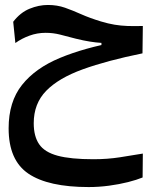

<svg xmlns="http://www.w3.org/2000/svg" viewBox="-20 -446 626 781"><path d="M340.8 314.9Q176.3 314.9 95.7 260.5Q15.1 206.1 15.1 76.2Q15.1 -32.2 69.6 -100.6Q124 -168.9 223.4 -210.2Q322.8 -251.5 457 -275.9L458.5 -247.1L392.6 -254.4V-271.5Q370.1 -272.9 345.2 -276.9Q320.3 -280.8 288.6 -288.6Q252 -298.3 223.9 -305.4Q195.8 -312.5 165.5 -312.5Q131.3 -312.5 99.9 -301Q68.4 -289.6 42.5 -271L33.7 -357.4Q62.5 -395 100.1 -410.4Q137.7 -425.8 174.8 -425.8Q212.4 -425.8 244.4 -414.6Q276.4 -403.3 310.8 -387.9Q345.2 -372.6 390.1 -358.9Q420.9 -349.6 446.3 -345.5Q471.7 -341.3 498.8 -340.3Q525.9 -339.4 561 -340.3L559.6 -229Q415.5 -199.7 316.9 -164.1Q218.3 -128.4 167.7 -76.4Q117.2 -24.4 117.2 55.2Q117.2 108.4 139.2 140.6Q161.1 172.9 214.1 187.3Q267.1 201.7 359.9 201.7Q417 201.7 467.5 193.8Q518.1 186 561 178.7L560.1 275.9Q536.6 285.6 501 294.7Q465.3 303.7 423.8 309.3Q382.3 314.9 340.8 314.9Z"/></svg>

Font: Cascadia Code Medium
Style: Regular
Weight: 500
Monospace: yes
Designer: Aaron Bell
Foundry: Saja Typeworks
Version: Version 2407.024